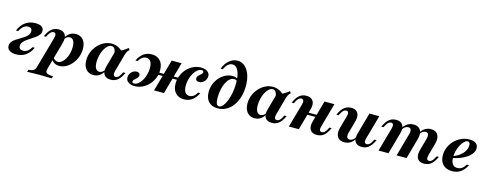

<svg xmlns="http://www.w3.org/2000/svg" viewBox="-27 -1425 6104 2404"><g transform="rotate(15 3025.0 -222.5)"><path d="M136.3 11.3Q79.8 11.3 48.8 -9.7Q17.7 -30.6 17.7 -68.5Q17.7 -97.6 34.3 -119.8Q50.8 -141.9 76.6 -159.7Q102.4 -177.4 131.5 -194Q160.5 -210.5 186.3 -228.2Q212.1 -246 228.6 -267.7Q245.2 -289.5 245.2 -317.7Q245.2 -340.3 232.3 -352Q219.4 -363.7 195.2 -363.7Q162.9 -363.7 135.9 -342.3Q108.9 -321 85.5 -277.4H57.3Q89.5 -352.4 143.5 -390.7Q197.6 -429 271.8 -429Q324.2 -429 352 -410.5Q379.8 -391.9 379.8 -357.3Q379.8 -329 363.3 -306.9Q346.8 -284.7 321 -265.7Q295.2 -246.8 266.5 -229Q237.9 -211.3 212.1 -192.3Q186.3 -173.4 169.8 -152Q153.2 -130.6 153.2 -103.2Q153.2 -79.8 167.7 -67.7Q182.3 -55.6 208.9 -55.6Q240.3 -55.6 265.3 -73.4Q290.3 -91.1 312.9 -129H341.1Q308.9 -59.7 257.3 -24.2Q205.6 11.3 136.3 11.3Z M327.4 186.3 335.5 157.3Q364.5 155.6 383.1 150Q401.6 144.4 412.5 132.3Q423.4 120.2 429 99.2L544.4 -311.3Q554 -345.2 546.4 -362.1Q538.7 -379 518.5 -379Q501.6 -379 485.9 -366.1Q470.2 -353.2 455.6 -326.6L441.1 -298.4H412.1L429.8 -333.1Q446.8 -364.5 467.3 -385.5Q487.9 -406.5 513.7 -417.7Q539.5 -429 570.2 -429Q633.1 -429 658.1 -389.1Q683.1 -349.2 663.7 -279L560.5 90.3Q554 113.7 560.9 127.8Q567.7 141.9 590.3 148.8Q612.9 155.6 654 157.3L646 186.3Q627.4 185.5 600.8 185.1Q574.2 184.7 544 183.9Q513.7 183.1 483.9 183.1Q437.9 183.1 395.6 184.3Q353.2 185.5 327.4 186.3ZM693.5 11.3Q658.1 11.3 631.5 -4Q604.8 -19.4 591.9 -46L600.8 -70.2Q611.3 -54 628.6 -44Q646 -33.9 665.3 -33.9Q691.1 -33.9 714.9 -52.4Q738.7 -71 757.3 -102.8Q775.8 -134.7 786.7 -175Q797.6 -215.3 797.6 -259.7Q797.6 -312.9 781 -341.1Q764.5 -369.4 733.1 -369.4Q712.9 -369.4 695.6 -357.7Q678.2 -346 662.9 -321.8L654 -329Q678.2 -378.2 713.3 -403.6Q748.4 -429 794.4 -429Q856.5 -429 891.9 -386.7Q927.4 -344.4 927.4 -271Q927.4 -215.3 908.5 -164.9Q889.5 -114.5 856.5 -74.6Q823.4 -34.7 781.5 -11.7Q739.5 11.3 693.5 11.3Z M1137.1 11.3Q1075 11.3 1039.5 -31Q1004 -73.4 1004 -146Q1004 -202.4 1024.6 -253.2Q1045.2 -304 1081 -343.5Q1116.9 -383.1 1162.9 -406Q1208.9 -429 1260.5 -429Q1301.6 -429 1338.3 -412.5Q1375 -396 1407.3 -363.7L1321.8 -312.9Q1321 -354 1305.6 -376.6Q1290.3 -399.2 1266.1 -399.2Q1240.3 -399.2 1216.9 -379Q1193.5 -358.9 1174.6 -324.2Q1155.6 -289.5 1144.8 -246.4Q1133.9 -203.2 1133.9 -157.3Q1133.9 -104 1150.8 -75.8Q1167.7 -47.6 1198.4 -47.6Q1217.7 -47.6 1235.5 -59.3Q1253.2 -71 1268.5 -95.2L1277.4 -88.7Q1253.2 -39.5 1218.1 -14.1Q1183.1 11.3 1137.1 11.3ZM1361.3 11.3Q1298.4 11.3 1273.4 -28.2Q1248.4 -67.7 1267.7 -137.9L1327.4 -351.6Q1375 -366.1 1411.3 -385.1Q1447.6 -404 1479 -431.5L1495.2 -408.9Q1483.1 -398.4 1475 -387.9Q1466.9 -377.4 1461.3 -364.1Q1455.6 -350.8 1449.2 -329.8L1387.1 -106.5Q1378.2 -74.2 1385.1 -56.5Q1391.9 -38.7 1413.7 -38.7Q1425.8 -38.7 1436.7 -44.8Q1447.6 -50.8 1457.3 -62.5Q1466.9 -74.2 1475.8 -91.1L1490.3 -118.5H1519.4L1500.8 -83.1Q1484.7 -52.4 1464.1 -31.5Q1443.5 -10.5 1418.1 0.4Q1392.7 11.3 1361.3 11.3Z M2311.3 11.3Q2240.3 11.3 2200 -32.7Q2159.7 -76.6 2159.7 -153.2Q2159.7 -208.9 2180.2 -258.5Q2200.8 -308.1 2236.3 -346.4Q2271.8 -384.7 2318.5 -406.9Q2365.3 -429 2416.9 -429Q2470.2 -429 2501.2 -406.5Q2532.3 -383.9 2532.3 -346Q2532.3 -320.2 2519 -297.6Q2505.6 -275 2483.9 -260.9Q2462.1 -246.8 2437.1 -246.8Q2416.9 -246.8 2404.8 -256.5Q2392.7 -266.1 2392.7 -283.9Q2392.7 -300.8 2402.8 -313.3Q2412.9 -325.8 2425.8 -336.3Q2438.7 -346.8 2448.4 -357.3Q2458.1 -367.7 2458.1 -380.6Q2458.1 -389.5 2451.6 -394.4Q2445.2 -399.2 2433.1 -399.2Q2405.6 -399.2 2380.2 -379.4Q2354.8 -359.7 2334.3 -325.4Q2313.7 -291.1 2301.6 -248.8Q2289.5 -206.5 2289.5 -161.3Q2289.5 -105.6 2309.3 -76.6Q2329 -47.6 2365.3 -47.6Q2423.4 -47.6 2462.1 -116.1H2490.3Q2429 11.3 2311.3 11.3ZM1672.6 11.3Q1619.4 11.3 1588.3 -11.3Q1557.3 -33.9 1557.3 -71.8Q1557.3 -98.4 1570.6 -121Q1583.9 -143.5 1605.6 -157.3Q1627.4 -171 1652.4 -171Q1672.6 -171 1684.3 -161.3Q1696 -151.6 1696 -133.9Q1696 -116.9 1686.3 -104.4Q1676.6 -91.9 1663.7 -81.5Q1650.8 -71 1641.1 -60.5Q1631.5 -50 1631.5 -37.1Q1631.5 -28.2 1637.9 -23.4Q1644.4 -18.5 1656.5 -18.5Q1683.9 -18.5 1709.3 -38.3Q1734.7 -58.1 1755.2 -92.3Q1775.8 -126.6 1787.9 -169Q1800 -211.3 1800 -256.5Q1800 -312.1 1780.2 -341.1Q1760.5 -370.2 1724.2 -370.2Q1696 -370.2 1671.4 -352.8Q1646.8 -335.5 1627.4 -301.6H1599.2Q1660.5 -429 1778.2 -429Q1849.2 -429 1889.5 -385.5Q1929.8 -341.9 1929.8 -264.5Q1929.8 -208.9 1909.3 -159.3Q1888.7 -109.7 1853.2 -71.4Q1817.7 -33.1 1771 -10.9Q1724.2 11.3 1672.6 11.3ZM1921.8 0 2038.7 -417.7H2166.9L2050.8 0ZM1861.3 -202.4 1867.7 -231.5H2233.1L2226.6 -202.4Z M2748.4 11.3Q2672.6 11.3 2629.8 -33.5Q2587.1 -78.2 2587.1 -158.1Q2587.1 -212.1 2606 -261.3Q2625 -310.5 2658.1 -348Q2691.1 -385.5 2734.7 -407.3Q2778.2 -429 2826.6 -429Q2868.5 -429 2894.4 -408.9V-382.3Q2887.1 -388.7 2876.2 -392.3Q2865.3 -396 2853.2 -396Q2824.2 -396 2798.8 -374.2Q2773.4 -352.4 2754 -314.5Q2734.7 -276.6 2724.2 -226.2Q2713.7 -175.8 2713.7 -119.4Q2713.7 -66.9 2724.6 -42.3Q2735.5 -17.7 2758.9 -17.7Q2783.9 -17.7 2807.7 -46Q2831.5 -74.2 2850.4 -121.8Q2869.4 -169.4 2880.2 -229.4Q2891.1 -289.5 2891.1 -353.2Q2891.1 -420.2 2878.6 -468.5Q2866.1 -516.9 2843.1 -542.7Q2820.2 -568.5 2787.1 -568.5Q2756.5 -568.5 2730.2 -545.6Q2704 -522.6 2684.7 -479H2656.5Q2681.5 -547.6 2730.6 -589.1Q2779.8 -630.6 2837.1 -630.6Q2891.1 -630.6 2931.9 -595.6Q2972.6 -560.5 2995.6 -498Q3018.5 -435.5 3018.5 -352.4Q3018.5 -273.4 2998.4 -206.5Q2978.2 -139.5 2942.3 -91.1Q2906.5 -42.7 2856.9 -15.7Q2807.3 11.3 2748.4 11.3Z M3226.6 11.3Q3164.5 11.3 3129 -31Q3093.5 -73.4 3093.5 -146Q3093.5 -202.4 3114.1 -253.2Q3134.7 -304 3170.6 -343.5Q3206.5 -383.1 3252.4 -406Q3298.4 -429 3350 -429Q3391.1 -429 3427.8 -412.5Q3464.5 -396 3496.8 -363.7L3411.3 -312.9Q3410.5 -354 3395.2 -376.6Q3379.8 -399.2 3355.6 -399.2Q3329.8 -399.2 3306.5 -379Q3283.1 -358.9 3264.1 -324.2Q3245.2 -289.5 3234.3 -246.4Q3223.4 -203.2 3223.4 -157.3Q3223.4 -104 3240.3 -75.8Q3257.3 -47.6 3287.9 -47.6Q3307.3 -47.6 3325 -59.3Q3342.7 -71 3358.1 -95.2L3366.9 -88.7Q3342.7 -39.5 3307.7 -14.1Q3272.6 11.3 3226.6 11.3ZM3450.8 11.3Q3387.9 11.3 3362.9 -28.2Q3337.9 -67.7 3357.3 -137.9L3416.9 -351.6Q3464.5 -366.1 3500.8 -385.1Q3537.1 -404 3568.5 -431.5L3584.7 -408.9Q3572.6 -398.4 3564.5 -387.9Q3556.5 -377.4 3550.8 -364.1Q3545.2 -350.8 3538.7 -329.8L3476.6 -106.5Q3467.7 -74.2 3474.6 -56.5Q3481.5 -38.7 3503.2 -38.7Q3515.3 -38.7 3526.2 -44.8Q3537.1 -50.8 3546.8 -62.5Q3556.5 -74.2 3565.3 -91.1L3579.8 -118.5H3608.9L3590.3 -83.1Q3574.2 -52.4 3553.6 -31.5Q3533.1 -10.5 3507.7 0.4Q3482.3 11.3 3450.8 11.3Z M3669.4 0 3757.3 -311.3Q3766.1 -343.5 3759.7 -361.3Q3753.2 -379 3731.5 -379Q3713.7 -379 3698.4 -366.1Q3683.1 -353.2 3668.5 -326.6L3654 -298.4H3625L3642.7 -333.1Q3669.4 -382.3 3703.6 -405.6Q3737.9 -429 3783.1 -429Q3825.8 -429 3850.8 -410.5Q3875.8 -391.9 3882.7 -358.5Q3889.5 -325 3876.6 -279L3798.4 0ZM3793.5 -202.4 3801.6 -231.5H4029L4021 -202.4ZM4033.9 11.3Q3991.9 11.3 3966.9 -6.9Q3941.9 -25 3935.1 -58.5Q3928.2 -91.9 3941.1 -137.9L4019.4 -417.7H4147.6L4060.5 -106.5Q4050.8 -73.4 4057.7 -56Q4064.5 -38.7 4086.3 -38.7Q4104 -38.7 4119.4 -51.6Q4134.7 -64.5 4148.4 -91.1L4162.9 -118.5H4192.7L4174.2 -84.7Q4148.4 -35.5 4114.1 -12.1Q4079.8 11.3 4033.9 11.3Z M4388.7 11.3Q4346 11.3 4319.8 -8.9Q4293.5 -29 4286.3 -65.7Q4279 -102.4 4292.7 -152.4L4337.1 -311.3Q4346.8 -343.5 4340.3 -361.3Q4333.9 -379 4312.1 -379Q4294.4 -379 4279 -366.1Q4263.7 -353.2 4249.2 -326.6L4234.7 -298.4H4204.8L4223.4 -333.1Q4239.5 -364.5 4260.5 -385.5Q4281.5 -406.5 4307.3 -417.7Q4333.1 -429 4363.7 -429Q4406.5 -429 4431 -410.5Q4455.6 -391.9 4462.5 -358.5Q4469.4 -325 4456.5 -279L4413.7 -123.4Q4401.6 -81.5 4410.1 -60.1Q4418.5 -38.7 4446 -38.7Q4468.5 -38.7 4487.5 -52.8Q4506.5 -66.9 4521 -95.2L4530.6 -80.6Q4504.8 -34.7 4469.4 -11.7Q4433.9 11.3 4388.7 11.3ZM4616.1 11.3Q4574.2 11.3 4548.8 -6.9Q4523.4 -25 4516.9 -58.9Q4510.5 -92.7 4523.4 -137.9L4601.6 -417.7H4729.8L4642.7 -106.5Q4633.1 -73.4 4639.9 -56Q4646.8 -38.7 4668.5 -38.7Q4686.3 -38.7 4701.6 -51.6Q4716.9 -64.5 4730.6 -91.1L4745.2 -118.5H4775L4756.5 -84.7Q4740.3 -53.2 4719.4 -31.9Q4698.4 -10.5 4673 0.4Q4647.6 11.3 4616.1 11.3Z M5423.4 11.3Q5381.5 11.3 5356.5 -6.9Q5331.5 -25 5325 -58.9Q5318.5 -92.7 5330.6 -137.9L5374.2 -294.4Q5385.5 -336.3 5377.4 -357.7Q5369.4 -379 5342.7 -379Q5320.2 -379 5300.8 -364.9Q5281.5 -350.8 5266.1 -322.6L5257.3 -337.1Q5283.1 -383.1 5318.5 -406Q5354 -429 5398.4 -429Q5441.9 -429 5467.7 -408.9Q5493.5 -388.7 5500.8 -352Q5508.1 -315.3 5494.4 -264.5L5450 -106.5Q5441.1 -73.4 5447.6 -56Q5454 -38.7 5475.8 -38.7Q5493.5 -38.7 5508.9 -51.6Q5524.2 -64.5 5538.7 -91.1L5553.2 -118.5H5582.3L5564.5 -84.7Q5547.6 -53.2 5527 -31.9Q5506.5 -10.5 5481 0.4Q5455.6 11.3 5423.4 11.3ZM4831.5 0 4919.4 -311.3Q4928.2 -343.5 4921.8 -361.3Q4915.3 -379 4893.5 -379Q4876.6 -379 4860.9 -366.1Q4845.2 -353.2 4830.6 -326.6L4816.1 -298.4H4787.1L4804.8 -333.1Q4821.8 -364.5 4842.3 -385.5Q4862.9 -406.5 4888.7 -417.7Q4914.5 -429 4945.2 -429Q4987.9 -429 5012.9 -410.5Q5037.9 -391.9 5044.8 -358.5Q5051.6 -325 5038.7 -279L4960.5 0ZM5066.1 0 5148.4 -294.4Q5160.5 -336.3 5152 -357.7Q5143.5 -379 5116.9 -379Q5094.4 -379 5075 -364.9Q5055.6 -350.8 5040.3 -322.6L5030.6 -337.1Q5057.3 -383.1 5092.7 -406Q5128.2 -429 5172.6 -429Q5216.1 -429 5242.3 -408.9Q5268.5 -388.7 5275.8 -352Q5283.1 -315.3 5268.5 -264.5L5195.2 0Z M5786.3 11.3Q5710.5 11.3 5667.3 -32.3Q5624.2 -75.8 5624.2 -152.4Q5624.2 -208.1 5646 -258.1Q5667.7 -308.1 5705.6 -346.4Q5743.5 -384.7 5792.7 -406.9Q5841.9 -429 5896.8 -429Q5951.6 -429 5981 -406.9Q6010.5 -384.7 6010.5 -344.4Q6010.5 -301.6 5977.8 -263.3Q5945.2 -225 5886.3 -195.2Q5827.4 -165.3 5747.6 -148.4L5748.4 -172.6Q5800.8 -192.7 5837.5 -221.8Q5874.2 -250.8 5893.5 -285.1Q5912.9 -319.4 5912.9 -354.8Q5912.9 -378.2 5905.2 -389.5Q5897.6 -400.8 5883.9 -400.8Q5861.3 -400.8 5838.3 -379.4Q5815.3 -358.1 5796.4 -323.4Q5777.4 -288.7 5766.1 -247.2Q5754.8 -205.6 5754.8 -164.5Q5754.8 -105.6 5776.2 -75Q5797.6 -44.4 5838.7 -44.4Q5871.8 -44.4 5898 -62.1Q5924.2 -79.8 5945.2 -116.1H5974.2Q5941.9 -52.4 5895.6 -20.6Q5849.2 11.3 5786.3 11.3Z"/></g></svg>

Font: Playfair 5pt SemiExpanded Light ExtraBold
Style: Italic
Weight: 800
Italic angle: -15.6°
Version: Version 2.001;gftools[0.9.30]